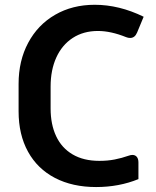

<svg xmlns="http://www.w3.org/2000/svg" viewBox="-20 -756 644 791"><path d="M376 14.6Q278.8 14.6 206.5 -22.9Q134.3 -60.5 95.5 -130.9Q56.6 -201.2 56.6 -297.4V-410.6Q56.6 -505.9 96.2 -579.8Q135.7 -653.8 207 -695.1Q278.3 -736.3 370.1 -736.3Q471.2 -736.3 571.8 -687L544.9 -622.1Q535.6 -599.6 516.1 -599.6Q507.8 -599.6 499.5 -603Q436.5 -628.4 383.3 -628.4Q323.7 -628.4 279.5 -599.6Q235.4 -570.8 211.9 -519Q188.5 -467.3 188.5 -399.4V-309.1Q188.5 -243.7 211.2 -195.1Q233.9 -146.5 279.1 -119.9Q324.2 -93.3 389.2 -93.3Q423.3 -93.3 452.1 -98.9Q481 -104.5 510.3 -114.7Q518.6 -117.7 525.4 -117.7Q537.1 -117.7 543.7 -109.6Q550.3 -101.6 550.3 -86.9V-18.1Q470.2 14.6 376 14.6Z"/></svg>

Font: Lycee Sans SemiBold
Style: Regular
Weight: 600
Designer: Justin Alvin
Foundry: Alkove Design
Version: Version 1.030